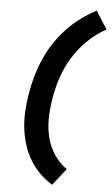

<svg xmlns="http://www.w3.org/2000/svg" viewBox="-64 -883 633 1085"><g transform="rotate(5 252.0 -340.0)"><path d="M274 161Q235 137 202.5 104.5Q170 72 146.5 32.5Q123 -7 109 -52Q95 -97 89.5 -144.5Q84 -192 87 -241.5Q90 -291 98 -340Q106 -389 120 -438.5Q134 -488 154.5 -535.5Q175 -583 204 -628Q233 -673 269.5 -712.5Q306 -752 349.5 -784.5Q393 -817 440 -841L504 -740Q447 -709 399 -662Q351 -615 317 -559.5Q283 -504 263 -443.5Q243 -383 233 -322Q224 -266 223 -210.5Q222 -155 235 -103.5Q248 -52 277 -8Q306 36 349 66Z"/></g></svg>

Font: Iosevka Curly Heavy
Style: Italic
Weight: 900
Italic angle: -9°
Monospace: yes
Designer: Belleve Invis
Foundry: Belleve Invis
Version: Version 22.1.2; ttfautohint (v1.8.4)